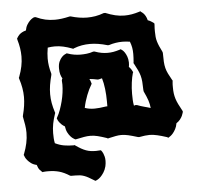

<svg xmlns="http://www.w3.org/2000/svg" viewBox="-54 -786 921 898"><g transform="rotate(-5 406.0 -336.5)"><path d="M562 -481Q562 -475.1 561.5 -469.7Q561 -464.4 560.1 -460Q568.4 -451.7 572.3 -444.8Q576.2 -438 576.2 -437L578.1 -434.1L576.2 -430.2Q570.8 -411.6 567.4 -386Q564 -360.4 564 -333Q564 -318.8 564.7 -304.7Q565.4 -290.5 567.9 -277.8Q569.3 -277.8 571.5 -278.3Q573.7 -278.8 576.2 -279.8L583 -278.8Q590.3 -275.9 598.6 -273.2Q606.9 -270.5 615.2 -268.3Q623.5 -266.1 631.3 -263.9Q639.2 -261.7 645 -259.8Q643.6 -277.3 637.7 -295.2Q631.8 -313 619.1 -339.8L618.2 -346.2Q617.7 -369.6 616.5 -385.3Q615.2 -400.9 611.6 -414.1Q607.9 -427.2 601.6 -440.7Q595.2 -454.1 585 -473.1L583 -476.1L584 -480Q585 -491.2 585.4 -500.5Q585.9 -509.8 585.9 -519Q585.9 -534.7 583.5 -548.3Q581.1 -562 575.2 -577.1Q556.6 -580.1 540 -580.1Q524.4 -580.1 508.5 -577.6Q492.7 -575.2 476.1 -569.8H470.2Q446.8 -576.7 426.8 -579.8Q406.7 -583 388.2 -583Q368.2 -583 349.9 -579.8Q331.5 -576.7 311 -568.8L308.1 -566.9L304.2 -568.8Q282.2 -577.1 262.5 -581.5Q242.7 -585.9 223.1 -585.9Q206.5 -585.9 189.9 -583Q187.5 -569.3 186.3 -556.6Q185.1 -543.9 185.1 -532.2Q185.1 -514.6 187.7 -497.1Q190.4 -479.5 195.8 -460.9V-455.1Q189 -429.2 185.5 -407.7Q182.1 -386.2 182.1 -365.2Q182.1 -343.8 185.8 -323.2Q189.5 -302.7 196.8 -279.8L198.2 -275.9L196.8 -272Q188.5 -248 184.3 -226.1Q180.2 -204.1 180.2 -182.1Q180.2 -169.9 180.9 -158.4Q181.6 -147 184.1 -134.8Q205.1 -124.5 226.1 -120.8Q247.1 -117.2 272 -117.2L274.9 -118.2L277.8 -116.2Q292.5 -106 304.2 -99.4Q315.9 -92.8 326.9 -88.9Q337.9 -85 348.9 -83.5Q359.9 -82 373 -82Q377.4 -82 381.8 -82.5Q386.2 -83 391.1 -83H396L398.9 -79.1Q399.4 -78.6 401.6 -75.4Q403.8 -72.3 406.2 -66.4Q408.7 -60.5 410.9 -52Q413.1 -43.5 413.1 -32.2Q413.1 -20.5 410.2 -6.8Q405.8 10.3 397.9 22.2Q390.1 34.2 382.6 41.5Q375 48.8 369.1 52Q363.3 55.2 362.8 55.2L357.9 57.1L353 54.2Q338.4 44.9 327.6 39.1Q316.9 33.2 307.4 29.8Q297.9 26.4 288.3 25.1Q278.8 23.9 266.1 23.9H248L242.2 22.9Q215.8 5.9 192.4 -0.5Q168.9 -6.8 144 -6.8Q138.2 -6.8 132.1 -6.8Q126 -6.8 119.1 -5.9L115.2 -4.9L111.8 -7.8Q110.4 -8.8 103 -16.6Q95.7 -24.4 90.8 -41Q75.2 -44.4 64.7 -52.2Q54.2 -60.1 47.9 -67.9Q41.5 -75.7 38.8 -81.8Q36.1 -87.9 36.1 -88.9L34.2 -92.8L36.1 -97.2Q45.9 -122.6 51 -146.5Q56.2 -170.4 56.2 -195.8Q56.2 -213.4 53.2 -232.2Q50.3 -251 45.9 -272L46.9 -277.8Q59.1 -323.7 59.1 -362.8Q59.1 -404.3 43.9 -450.2L43 -454.1L44.9 -458Q54.7 -483.9 59.3 -506.8Q64 -529.8 64 -553.2Q64 -590.8 51.8 -631.8L50.8 -638.2L54.2 -643.1Q54.7 -643.6 56.6 -647Q58.6 -650.4 63.2 -655Q67.9 -659.7 75.7 -664.3Q83.5 -668.9 95.2 -671.9Q98.1 -688 105 -699Q111.8 -710 118.9 -716.8Q126 -723.6 131.6 -726.6Q137.2 -729.5 138.2 -730H146Q169.4 -719.2 190.4 -714.6Q211.4 -710 234.9 -710Q265.6 -710 304.2 -719.2H309.1Q350.1 -707 386.2 -707Q405.8 -707 424.8 -710.2Q443.8 -713.4 464.8 -721.2H472.2Q496.1 -711.4 517.6 -706.3Q539.1 -701.2 561 -701.2Q578.1 -701.2 595.2 -704.1Q612.3 -707 630.9 -712.9L636.2 -714.8L640.1 -710.9Q640.6 -710.4 643.8 -708.5Q647 -706.5 651.1 -701.9Q655.3 -697.3 659.7 -689.5Q664.1 -681.6 667 -669.9Q678.2 -666 685.1 -660.9Q691.9 -655.8 692.9 -655.8L696.8 -651.9V-646Q695.8 -636.7 695.8 -628.7Q695.8 -620.6 695.8 -613.8Q695.8 -600.1 697 -588.9Q698.2 -577.6 701.4 -566.9Q704.6 -556.2 709.7 -544.4Q714.8 -532.7 722.2 -518.1L724.1 -512.2Q724.1 -486.3 725.1 -470Q726.1 -453.6 729.5 -440.2Q732.9 -426.8 739.5 -413.3Q746.1 -399.9 756.8 -380.9L758.8 -377.9L757.8 -374Q756.8 -366.2 756.8 -359.6Q756.8 -353 756.8 -347.2Q756.8 -331.1 758.5 -318.1Q760.3 -305.2 764.2 -292.7Q768.1 -280.3 774.7 -266.8Q781.2 -253.4 791 -235.8L793 -231.9V-228Q793 -228.5 791.7 -223.4Q790.5 -218.3 786.9 -210.4Q783.2 -202.6 776.4 -193.8Q769.5 -185.1 758.8 -178.2Q756.3 -162.6 750.2 -151.4Q744.1 -140.1 737.8 -132.6Q731.4 -125 726.1 -121.3Q720.7 -117.7 720.2 -117.2L714.8 -113.8L710 -117.2Q696.3 -121.6 685.3 -124.8Q674.3 -127.9 664.8 -130.1Q655.3 -132.3 646.5 -133.5Q637.7 -134.8 628.9 -134.8Q618.7 -134.8 606.7 -133.3Q594.7 -131.8 579.1 -128.9L573.2 -129.9Q545.9 -138.2 529.1 -142.1Q512.2 -146 497.1 -146Q484.4 -146 470.5 -143.3Q456.5 -140.6 437 -136.2L433.1 -134.8L430.2 -137.2Q404.3 -146 386.7 -150.4Q369.1 -154.8 352.1 -154.8Q337.9 -154.8 322.8 -152.1Q307.6 -149.4 287.1 -145L282.2 -144L277.8 -146Q277.3 -146.5 272 -149.7Q266.6 -152.8 259.8 -160.2Q252.9 -167.5 246.6 -179.4Q240.2 -191.4 237.8 -209Q229 -213.9 222.7 -220Q216.3 -226.1 212.4 -231.4Q208.5 -236.8 206.8 -240.5Q205.1 -244.1 205.1 -245.1L203.1 -249L205.1 -253.9Q213.9 -269 220.7 -288.1Q227.5 -307.1 232.7 -327.1Q237.8 -347.2 240.5 -367.2Q243.2 -387.2 243.2 -404.8Q243.2 -410.2 242.7 -414.8Q242.2 -419.4 242.2 -423.8L244.1 -431.2L246.1 -433.1Q240.7 -441.4 237.3 -453.1Q233.9 -464.8 233.9 -481.9Q233.9 -501 239.7 -513.7Q245.6 -526.4 252.7 -533.7Q259.8 -541 265.6 -543.9Q271.5 -546.9 272 -546.9L275.9 -548.8L278.8 -547.9Q295.4 -542 310.5 -539.6Q325.7 -537.1 339.8 -537.1Q354 -537.1 369.4 -538.8Q384.8 -540.5 399.9 -545.9H405.8Q424.8 -539.1 439.5 -536.6Q454.1 -534.2 466.8 -534.2Q480.5 -534.2 493.7 -536.4Q506.8 -538.6 523.9 -543.9L528.8 -545.9L533.2 -543Q533.7 -543 538.1 -539.3Q542.5 -535.6 547.6 -528.1Q552.7 -520.5 557.1 -508.8Q561.5 -497.1 562 -481ZM379.9 -397 377.9 -393.1Q372.1 -383.8 366.2 -371.6Q360.4 -359.4 355 -345.7Q349.6 -332 345.2 -317.1Q340.8 -302.2 337.9 -287.1Q349.1 -283.2 360.1 -281.5Q371.1 -279.8 383.8 -279.8Q394.5 -279.8 407.7 -281.2Q420.9 -282.7 438 -285.2H442.9H443.8V-309.1Q443.8 -338.4 440.4 -367.2Q437 -396 430.2 -418L414.1 -414.1H408.2Q398.9 -416.5 389.4 -417.7Q379.9 -418.9 371.1 -419.9Q373.5 -416 374.8 -412.6Q376 -409.2 377 -406.2Q377.9 -402.8 378.9 -399.9Z"/></g></svg>

Font: Hanalei Fill
Style: Regular
Weight: 400
Version: Version 1.000